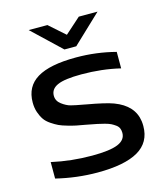

<svg xmlns="http://www.w3.org/2000/svg" viewBox="-105 -761 736 851"><g transform="rotate(-15 263.5 -335.5)"><path d="M253.9 -207Q248.5 -208 238.3 -210Q213.4 -214.4 200 -217Q186.5 -219.7 162.4 -226.6Q138.2 -233.4 124 -240Q109.9 -246.6 91.8 -258.8Q73.7 -271 64 -285.2Q54.2 -299.3 47.1 -319.8Q40 -340.3 40 -365.2Q40 -438.5 98.1 -473.6Q156.2 -508.8 276.9 -508.8Q370.1 -508.8 458 -485.8V-410.2Q374 -430.2 280.8 -430.2Q203.1 -430.2 170.7 -415.5Q138.2 -400.9 138.2 -370.1Q138.2 -346.2 158.9 -330.6Q179.7 -314.9 199 -309.8Q218.3 -304.7 259.8 -297.4Q264.6 -296.4 267.1 -295.9Q353 -280.8 388.2 -267.6Q475.1 -234.9 485.4 -160.2Q486.8 -149.4 486.8 -138.2Q486.8 -63 424.6 -27.1Q362.3 8.8 238.8 8.8Q143.1 8.8 48.8 -14.2V-89.8Q138.7 -69.8 233.9 -69.8Q315.9 -69.8 352.5 -85Q389.2 -100.1 389.2 -132.8Q389.2 -144.5 385.3 -153.8Q381.3 -163.1 371.6 -170.2Q361.8 -177.2 352.3 -182.1Q342.8 -187 324.5 -191.9Q306.2 -196.8 292.5 -199.5Q278.8 -202.1 253.9 -207ZM106 -680.2H191.9L264.2 -616.2L335.9 -680.2H421.9L291 -556.2H236.8Z"/></g></svg>

Font: LT Wave
Style: Regular
Weight: 400
Designer: Daniel Lyons
Version: Version 2.5 (Glyphs App)